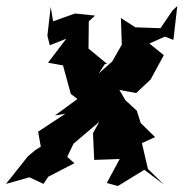

<svg xmlns="http://www.w3.org/2000/svg" viewBox="-31 -585 611 640"><path d="M318 -371 326 -372 264 -423 265 -514 286 -533 219 -540 146 -514 138 -562 127 -466 135 -434 190 -456 129 -376 179 -367 205 -272 227 -255 152 -200 187 -206 96 -146 105 -96 87 -85 62 -64 -11 28 67 6 114 28 130 4 217 -41 193 -62 214 -106 300 -179 279 -141 283 -52 368 -55 325 25 362 35 450 -19 515 30 462 -22 442 -108 486 -128 438 -175 425 -216 387 -251 367 -285 423 -275 471 -320 515 -401 467 -440 519 -463 547 -452 560 -565 544 -550 504 -491 420 -494 372 -525 375 -436 343 -380 298 -340Z"/></svg>

Font: Asimov Aggro
Style: It
Weight: 500
Designer: Google
Version: Version 2.000980; 2014